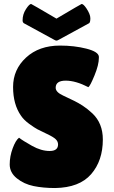

<svg xmlns="http://www.w3.org/2000/svg" viewBox="-20 -939 576 969"><path d="M76 -244Q95 -229 141.5 -203Q188 -177 230.5 -177Q273 -177 273 -210Q273 -225 261 -236.5Q249 -248 217 -263Q185 -278 169 -286.5Q153 -295 126.5 -314.5Q100 -334 86 -355Q46 -412 46 -500Q46 -588 111.5 -648.5Q177 -709 283 -709Q355 -709 416 -693.5Q477 -678 479 -653Q479 -650 479 -647Q479 -612 457 -558.5Q435 -505 426 -499Q362 -532 311.5 -532Q261 -532 261 -496Q261 -474 298 -457Q306 -453 321 -446Q336 -439 355.5 -429.5Q375 -420 397.5 -405.5Q420 -391 446 -367Q499 -317 499 -235Q499 -128 440 -60Q381 8 258 10Q198 10 149.5 0Q101 -10 65 -39Q29 -68 29 -109Q29 -150 44 -190.5Q59 -231 76 -244ZM392 -919Q401 -919 416 -897Q436 -867 436 -847Q436 -827 430 -822L276 -738Q269 -734 265 -734Q261 -734 254 -738L100 -822Q94 -827 94 -836Q94 -867 111 -893Q128 -919 137 -919Q139 -919 265 -845Q390 -919 392 -919Z"/></svg>

Font: Lilita One Rus
Style: Regular
Weight: 400
Designer: Juan Montoreano
Foundry: Juan Montoreano
Version: Version 1.002